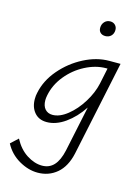

<svg xmlns="http://www.w3.org/2000/svg" viewBox="-180 -701 778 1065"><g transform="rotate(15 209.0 -168.5)"><path d="M272 -577Q272 -598 285 -612Q298 -626 318 -626Q335 -626 346 -615Q357 -604 357 -587Q357 -566 344 -553Q331 -540 311 -540Q293 -540 282.5 -550Q272 -560 272 -577ZM433 -413 318 132Q301 210 254.5 249.5Q208 289 144 289Q90 289 36.5 258Q-17 227 -46 172L-4 133Q25 188 69.5 216.5Q114 245 158 245Q199 245 225.5 216.5Q252 188 265 129L320 -132Q279 -70 226 -32.5Q173 5 120 5Q75 5 49.5 -25Q24 -55 24 -102Q24 -122 28 -138Q43 -212 97 -275Q151 -338 224 -375.5Q297 -413 368 -413ZM351 -278 370 -369H362Q303 -369 243 -338Q183 -307 140 -254Q97 -201 85 -138Q82 -123 82 -111Q82 -78 98 -60Q114 -42 141 -42Q182 -42 226.5 -77.5Q271 -113 305 -168Q339 -223 351 -278Z"/></g></svg>

Font: Ysabeau Infant Semilight
Style: Italic
Weight: 300
Italic angle: -12°
Designer: Christian Thalmann (Catharsis Fonts)
Version: Version 0.003